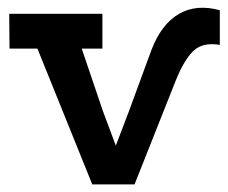

<svg xmlns="http://www.w3.org/2000/svg" viewBox="-20 -484 599 504"><path d="M222.2 0 78.2 -356.5H5L4.2 -447.8H248.8V-356.5H194.5L250 -192.8L284 -101.8L318.5 -192.2L377.5 -352.8Q403.5 -420.5 449.2 -447.2Q495 -474 557 -457.2V-366.2Q511.8 -373.8 487.4 -350.1Q463 -326.5 441.2 -272.2L333.2 0Z"/></svg>

Font: Podkova VF Beta
Style: Regular
Weight: 400
Designer: Ilya Yudin
Foundry: Cyreal (www.cyreal.org)
Version: Version 2.100